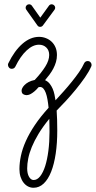

<svg xmlns="http://www.w3.org/2000/svg" viewBox="-20 -450 453 907"><path d="M247.6 72.3Q250.5 111.8 250.5 167Q250.5 226.1 243.2 275.6Q235.8 325.2 221.7 361.1Q207.5 397 186.5 417Q165.5 437 138.2 437Q124.5 437 112.3 430.7Q100.1 424.3 91.1 412.6Q82 400.9 76.9 384.8Q71.8 368.7 71.8 348.6Q71.8 318.8 78.9 285.6Q85.9 252.4 102.1 216.3Q118.2 180.2 144.5 140.9Q170.9 101.6 209.5 59.1Q207.5 38.1 204.3 20Q201.2 2 196.3 -11.2Q191.4 -24.4 184.8 -31.7Q178.2 -39.1 168.9 -39.1Q166 -39.1 162.1 -38.1Q150.9 -24.9 141.8 -17.6Q132.8 -10.3 125.5 -6.3Q118.2 -2.4 113 -1.5Q107.9 -0.5 105.5 -0.5Q97.2 -0.5 89.6 -5.1Q82 -9.8 82 -22.5Q82 -26.9 85.2 -33.7Q88.4 -40.5 95.7 -48.1Q103 -55.7 115 -62.3Q127 -68.8 144 -72.3Q176.3 -106.9 194.3 -136Q212.4 -165 212.4 -190.4Q212.4 -212.4 198.7 -225.6Q185.1 -238.8 164.1 -238.8Q134.8 -238.8 105.5 -211.4Q76.2 -184.1 52.7 -135.7Q47.4 -125 35.6 -125Q27.3 -125 22.5 -130.9Q17.6 -136.7 17.6 -143.6Q17.6 -147.9 19.5 -151.4Q48.3 -210.4 85.9 -243.2Q123.5 -275.9 164.6 -275.9Q181.2 -275.9 196.5 -270Q211.9 -264.2 223.6 -253.2Q235.4 -242.2 242.2 -226.3Q249 -210.4 249 -189.9Q249 -172.9 244.4 -157Q239.7 -141.1 231.9 -126.2Q224.1 -111.3 213.9 -97.7Q203.6 -84 192.9 -71.3Q206.1 -65.4 214.6 -54.7Q223.1 -43.9 228.8 -30.8Q234.4 -17.6 237.3 -3.4Q240.2 10.7 242.2 23.9Q260.7 3.9 280.8 -18.6Q300.8 -41 319.3 -64Q337.9 -86.9 353.3 -109.1Q368.7 -131.3 377.4 -150.9Q379.9 -156.2 384.3 -158.9Q388.7 -161.6 394 -161.6Q402.3 -161.6 407.5 -156Q412.6 -150.4 412.6 -143.6Q412.6 -139.6 411.1 -136.2Q400.4 -111.8 380.9 -83.7Q361.3 -55.7 338.4 -27.6Q315.4 0.5 291.5 26.4Q267.6 52.2 247.6 72.3ZM212.9 111.3Q182.1 148.9 162.1 182.1Q142.1 215.3 130.1 244.6Q118.2 273.9 113.3 299.1Q108.4 324.2 108.4 345.2Q108.4 370.1 117.2 385.3Q126 400.4 138.7 400.4Q155.8 400.4 169.7 382.8Q183.6 365.2 193.4 334.7Q203.1 304.2 208.5 262.7Q213.9 221.2 213.9 173.3Q213.9 160.6 213.6 144.8Q213.4 128.9 212.9 111.3ZM104 -404.3Q101.1 -408.7 101.1 -413.6Q101.1 -419.9 105.7 -424.8Q110.4 -429.7 117.2 -429.7Q125.5 -429.7 130.4 -423.3L170.4 -366.7L211.4 -423.3Q216.3 -429.7 224.1 -429.7Q231 -429.7 235.8 -424.8Q240.7 -419.9 240.7 -413.6Q240.7 -407.7 237.3 -403.8L182.6 -329.6Q177.7 -323.2 169.4 -323.2Q161.1 -323.2 156.7 -330.1Z"/></svg>

Font: Sacramento
Style: Regular
Weight: 400
Designer: Astigmatic (AOETI)
Foundry: Astigmatic (AOETI)
Version: Version 1.000